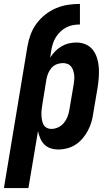

<svg xmlns="http://www.w3.org/2000/svg" viewBox="-53 -755 573 980"><path d="M-33 205 87 -518Q92 -548 103 -578Q114 -608 133 -634Q152 -660 178 -680.5Q204 -701 234 -713.5Q264 -726 294.5 -730.5Q325 -735 355 -735V-630Q338 -630 320.5 -627Q303 -624 287 -616Q271 -608 257 -595Q243 -582 233 -566.5Q223 -551 217.5 -534Q212 -517 209 -500L203 -461Q214 -478 228.5 -493Q243 -508 261 -518.5Q279 -529 298.5 -533.5Q318 -538 337 -538Q363 -538 385.5 -528Q408 -518 422 -499Q436 -480 443 -456.5Q450 -433 451.5 -408.5Q453 -384 451 -358Q449 -332 445 -307L423 -177Q420 -154 413.5 -132Q407 -110 396 -89Q385 -68 369 -49Q353 -30 333 -17Q313 -4 290.5 2Q268 8 245 8Q224 8 205.5 2Q187 -4 173.5 -17.5Q160 -31 152.5 -49Q145 -67 141 -86L92 205ZM209 -97Q227 -97 244 -105Q261 -113 273 -127.5Q285 -142 291.5 -159Q298 -176 301 -194L323 -324Q325 -336 326 -348.5Q327 -361 325.5 -372.5Q324 -384 320.5 -395.5Q317 -407 309.5 -416Q302 -425 291 -429Q280 -433 268 -433Q252 -433 236.5 -427Q221 -421 210 -408.5Q199 -396 193 -381Q187 -366 184 -351Q179 -318 173.5 -285.5Q168 -253 163 -221Q161 -208 159.5 -195Q158 -182 158.5 -169Q159 -156 161 -143.5Q163 -131 168.5 -120Q174 -109 185 -103Q196 -97 209 -97Z"/></svg>

Font: Iosevka Curly XBdObl
Style: Regular
Weight: 800
Italic angle: -9°
Monospace: yes
Designer: Belleve Invis
Foundry: Belleve Invis
Version: Version 11.1.0; ttfautohint (v1.8.3)